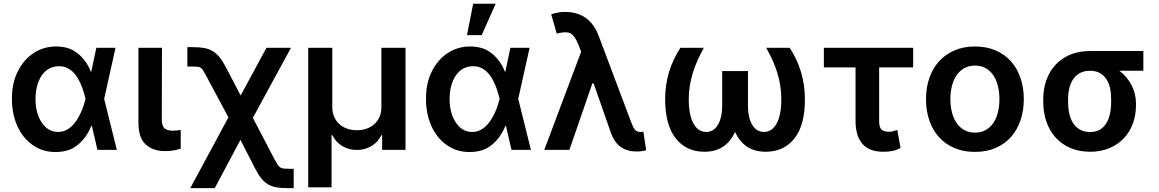

<svg xmlns="http://www.w3.org/2000/svg" viewBox="-20 -801 6191 1026"><path d="M74.6 -418.7Q90.2 -450.3 111.5 -475Q132.8 -499.6 158.9 -517Q185 -534.4 215.4 -543.5Q245.7 -552.6 279.1 -552.6Q314.6 -552.6 343 -543.7Q371.4 -534.8 395.2 -515.6Q441.8 -478.3 465.6 -417.6H467.7L494.7 -545.5H597.3L536.6 -272.7L604.4 0H500.7L470.9 -128.6H468Q456 -98.4 438.6 -73.5Q421.2 -48.7 397.4 -28.4Q370.7 -6 340.6 2.7Q310.4 11.4 275.9 11.4Q241.5 11.4 211.6 2.1Q181.8 -7.1 155.2 -25.6Q128.9 -43.7 108.3 -69.1Q87.7 -94.5 73.3 -125.9Q58.9 -157.3 51.3 -194.2Q43.7 -231.2 43.7 -272.7Q43.7 -314.6 51.1 -350.5Q58.6 -386.4 74.6 -418.7ZM203.1 -146.3Q236.5 -95.9 290.5 -95.9Q311.8 -95.9 329.7 -104Q347.7 -112.2 362.6 -126.1Q377.5 -139.9 389.2 -157.8Q400.9 -175.8 410.2 -195.3Q419.4 -214.8 426 -234.4Q432.5 -253.9 436.8 -271.3L437.1 -272.7L436.8 -274.1Q432.5 -291.5 426.5 -311.3Q420.5 -331 412.3 -350.1Q404.1 -369.3 393.3 -386.9Q382.5 -404.5 368.3 -417.8Q354 -431.1 336.1 -439.1Q318.2 -447.1 295.8 -447.1Q272.7 -447.1 254.3 -439.6Q235.8 -432.2 221.8 -419.4Q207.7 -406.6 197.8 -389.6Q187.9 -372.5 181.6 -353.2Q175.4 -333.8 172.6 -313.2Q169.7 -292.6 169.7 -273.1Q169.7 -195.7 203.1 -146.3Z M719.8 -545.5H845.5L844.5 -158.7Q845.2 -128.2 859.2 -115.4Q873.2 -102.6 903.4 -102.6Q916.5 -102.6 927.6 -104Q938.6 -105.5 945.7 -106.9V-6.4Q929.7 -1.1 908.7 2.7Q887.8 6.4 862.2 6.4Q797.9 6.4 758.9 -28.8Q719.8 -63.9 719.8 -147Z M981.2 -445.3V-549H1009.9Q1044.7 -549 1070.3 -544.6Q1095.9 -540.1 1116.1 -528.1Q1136.4 -516 1153.2 -495.2Q1170.1 -474.4 1187.1 -441.8L1266 -290.8L1403.8 -545.5H1534.8L1331.3 -171.2L1447.8 51.8Q1457 69.2 1463.6 79Q1470.2 88.8 1477.6 93.6Q1485.1 98.4 1495 99.6Q1505 100.9 1521 100.9H1549.4V204.5H1521Q1484.7 204.5 1458.8 200.3Q1432.9 196 1413 184.5Q1393.1 172.9 1377 152.9Q1360.8 132.8 1344.1 100.9L1264.9 -53.6L1127.5 204.5H996.8L1200.6 -174L1083.5 -392.4Q1073.2 -411.9 1066.8 -422.6Q1060.4 -433.2 1053.4 -438.4Q1046.5 -443.5 1036.8 -444.4Q1027 -445.3 1009.9 -445.3Z M1627.1 -545.5H1755.7V-229.4Q1755.7 -200.3 1765.6 -177.2Q1775.6 -154.1 1793.1 -138.1Q1810.7 -122.2 1834.9 -113.6Q1859 -105.1 1887.1 -105.1Q1915.1 -105.1 1939.3 -113.6Q1963.4 -122.2 1981 -138.3Q1998.6 -154.5 2008.5 -177.6Q2018.5 -200.6 2018.1 -229.4V-545.5H2147V0H2022V-78.8H2017.8Q2008.9 -59.7 1995.2 -44.9Q1981.5 -30.2 1964.5 -20.1Q1947.4 -9.9 1927.7 -4.8Q1908 0.4 1887.1 0.4Q1865.8 0.4 1846.1 -4.8Q1826.3 -9.9 1809.5 -20.1Q1792.6 -30.2 1778.9 -44.9Q1765.3 -59.7 1756 -78.8H1751.8V199.9H1627.1Z M2287.3 -418.7Q2302.9 -450.3 2324.2 -475Q2345.5 -499.6 2371.6 -517Q2397.7 -534.4 2428.1 -543.5Q2458.5 -552.6 2491.8 -552.6Q2527.3 -552.6 2555.8 -543.7Q2584.2 -534.8 2608 -515.6Q2654.5 -478.3 2678.3 -417.6H2680.4L2707.4 -545.5H2810L2749.3 -272.7L2817.1 0H2713.4L2683.6 -128.6H2680.8Q2668.7 -98.4 2651.3 -73.5Q2633.9 -48.7 2610.1 -28.4Q2583.5 -6 2553.3 2.7Q2523.1 11.4 2488.6 11.4Q2454.2 11.4 2424.4 2.1Q2394.5 -7.1 2367.9 -25.6Q2341.6 -43.7 2321 -69.1Q2300.4 -94.5 2286 -125.9Q2271.7 -157.3 2264 -194.2Q2256.4 -231.2 2256.4 -272.7Q2256.4 -314.6 2263.8 -350.5Q2271.3 -386.4 2287.3 -418.7ZM2382.5 -273.1Q2382.5 -196.7 2415.8 -146.3Q2449.2 -95.9 2503.2 -95.9Q2524.5 -95.9 2542.4 -104Q2560.4 -112.2 2575.3 -126.1Q2590.2 -139.9 2601.9 -157.8Q2613.6 -175.8 2622.9 -195.3Q2632.1 -214.8 2638.7 -234.4Q2645.2 -253.9 2649.5 -271.3L2649.9 -272.7L2649.5 -274.1Q2645.2 -291.5 2639.2 -311.3Q2633.2 -331 2625 -350.1Q2616.8 -369.3 2606 -386.9Q2595.2 -404.5 2581 -417.8Q2566.8 -431.1 2548.8 -439.1Q2530.9 -447.1 2508.5 -447.1Q2485.4 -447.1 2467 -439.6Q2448.5 -432.2 2434.5 -419.4Q2420.5 -406.6 2410.5 -389.6Q2400.6 -372.5 2394.4 -353.2Q2388.1 -333.8 2385.3 -313.2Q2382.5 -292.6 2382.5 -273.1ZM2475.5 -613.3 2508.5 -781.2H2628.9L2554 -613.3Z M3085.6 -524.9 3071 -561.8Q3061.4 -586.3 3050.6 -601.6Q3039.8 -616.8 3028.4 -622.9Q3017.4 -628.6 3000.7 -628.6Q2983.7 -628.6 2955.3 -621.4L2925.4 -724.4Q2940.3 -729.8 2958.8 -733.5Q2977.3 -737.2 2999.6 -737.2Q3131.7 -737.2 3180 -607.2L3353 -147.7Q3358 -134.9 3362.2 -125.4Q3366.5 -115.8 3371.8 -109.2Q3377.1 -102.6 3384.2 -99.3Q3391.3 -95.9 3401.3 -95.9Q3405.2 -95.9 3409.4 -96.2Q3413.7 -96.6 3418 -97.3L3432.9 1.8Q3411.6 8.5 3379.6 8.5Q3331.7 8.5 3297.6 -15.4Q3263.5 -39.4 3245 -89.8L3152 -355.8H3145.6L3022.7 0H2888.5Z M3534.4 -272.7Q3534.8 -349.8 3555.4 -416.9Q3576 -484 3615.8 -545.5H3741.1Q3723 -512.4 3708.1 -479.6Q3693.2 -446.7 3682.7 -413Q3672.2 -379.3 3666.4 -343.9Q3660.5 -308.6 3660.5 -270.6Q3660.5 -229.8 3666.7 -197.3Q3672.9 -164.8 3685 -142.2Q3697.1 -119.7 3714.3 -107.8Q3731.5 -95.9 3753.6 -95.9Q3772.7 -95.9 3788.5 -105.1Q3804.3 -114.3 3815.5 -132.5Q3826.7 -150.6 3832.9 -177Q3839.1 -203.5 3839.1 -237.9V-421.2H3976.9V-237.9Q3976.9 -203.5 3983.1 -177Q3989.3 -150.6 4000.5 -132.5Q4011.7 -114.3 4027.5 -105.1Q4043.3 -95.9 4062.5 -95.9Q4084.5 -95.9 4101.7 -107.8Q4119 -119.7 4130.9 -142.2Q4142.8 -164.8 4149 -197.3Q4155.2 -229.8 4155.2 -270.6Q4155.2 -308.9 4149.5 -344.3Q4143.8 -379.6 4133.3 -413.2Q4122.9 -446.7 4108 -479.6Q4093 -512.4 4074.6 -545.5H4199.9Q4280.5 -422.2 4281.2 -272.7Q4282 -134.2 4225.9 -62.1Q4169.7 9.9 4072.1 9.9Q4012.1 9.9 3971.2 -17.8Q3930.4 -45.5 3908 -96.6Q3885.7 -45.5 3844.8 -17.8Q3804 9.9 3744 9.9Q3647 9.9 3590.6 -62.1Q3534.1 -134.2 3534.4 -272.7Z M4859.7 -545.5V-440.7H4677.9V-154.1Q4677.9 -117.5 4692.8 -107.2Q4707.4 -96.9 4727.3 -96.9Q4742.9 -96.9 4753.6 -100.1Q4764.2 -103.3 4774.9 -106.9L4792.3 -9.9Q4780.5 -3.9 4769.5 0Q4758.5 3.9 4747.3 6Q4736.2 8.2 4724.3 9.1Q4712.4 9.9 4698.9 9.9Q4663.7 9.9 4636.4 0Q4609 -9.9 4590.2 -30.4Q4571.4 -50.8 4561.6 -82.2Q4551.8 -113.6 4551.8 -156.2V-440.7H4382.5V-545.5Z M5189.6 -552.6Q5251.8 -552.6 5300.2 -531.6Q5348.7 -510.7 5382.3 -473.2Q5415.8 -435.7 5433.4 -383.9Q5451 -332 5451 -270.6Q5451 -211.3 5433.9 -160Q5416.9 -108.7 5383.9 -70.7Q5350.9 -32.7 5302 -11Q5253.2 10.7 5189.6 10.7Q5127.8 10.7 5079.4 -10.3Q5030.9 -31.2 4997.3 -68.7Q4963.8 -106.2 4946 -157.8Q4928.3 -209.5 4928.3 -270.6Q4928.3 -333.8 4946.7 -385.8Q4965.2 -437.9 4999.3 -474.8Q5033.4 -511.7 5081.7 -532.1Q5130 -552.6 5189.6 -552.6ZM5058.6 -271Q5058.6 -233.7 5066.8 -201.2Q5074.9 -168.7 5091.4 -144.4Q5108 -120 5132.6 -106.2Q5157.3 -92.3 5190.3 -92.3Q5223 -92.3 5247.5 -106.2Q5272 -120 5288.4 -144.4Q5304.7 -168.7 5312.7 -201.2Q5320.7 -233.7 5320.7 -271Q5320.7 -308.2 5312.7 -341.1Q5304.7 -373.9 5288.4 -398.3Q5272 -422.6 5247.5 -436.6Q5223 -450.6 5190.3 -450.6Q5157.3 -450.6 5132.6 -436.6Q5108 -422.6 5091.4 -398.3Q5074.9 -373.9 5066.8 -341.1Q5058.6 -308.2 5058.6 -271Z M5804.7 -528.4H6089.8V-422.9H5961.6Q5982.2 -407.7 5998.6 -388.1Q6014.9 -368.6 6026.5 -346.2Q6038 -323.9 6044.2 -299Q6050.4 -274.1 6050.4 -248.6V-238.6Q6050.4 -185 6033.2 -139.4Q6016 -93.8 5984 -60.5Q5952.1 -27.3 5907 -8.7Q5861.9 9.9 5806.1 9.9Q5747.2 9.9 5700.5 -9.9Q5653.8 -29.8 5621.3 -65.5Q5588.8 -101.2 5571.7 -150.6Q5554.7 -199.9 5554.7 -258.5V-269.9Q5554.7 -326 5571.7 -373.4Q5588.8 -420.8 5620.9 -455.3Q5653.1 -489.7 5699.4 -509.1Q5745.7 -528.4 5804.7 -528.4ZM5687.5 -269.9V-258.5Q5687.5 -225.1 5693.7 -195.5Q5699.9 -165.8 5714.1 -143.6Q5728.3 -121.4 5750.9 -108.5Q5773.4 -95.5 5806.1 -95.5Q5836.6 -95.5 5858 -108.5Q5879.3 -121.4 5892.6 -143.6Q5905.9 -165.8 5911.9 -195.5Q5918 -225.1 5917.6 -258.5V-269.9Q5918 -300.8 5912.1 -328.5Q5906.2 -356.2 5892.8 -377.1Q5879.3 -398.1 5857.6 -410.5Q5835.9 -422.9 5804.7 -422.9Q5773.1 -422.9 5750.7 -410.5Q5728.3 -398.1 5714.3 -377.1Q5700.3 -356.2 5693.9 -328.5Q5687.5 -300.8 5687.5 -269.9Z"/></svg>

Font: Inter P Semi Bold
Style: Regular
Weight: 600
Designer: Rasmus Andersson
Foundry: rsms
Version: Version 3.018;git-588b23468